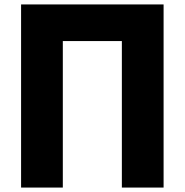

<svg xmlns="http://www.w3.org/2000/svg" viewBox="-20 -845 832 865"><path d="M263 -660V0H75V-825H263H529H717V0H529V-660Z"/></svg>

Font: Hussar
Style: BoldWeb
Weight: 700
Foundry: Cannot Into Space Fonts
Version: Version 2.00